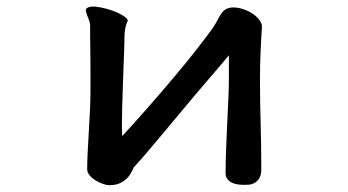

<svg xmlns="http://www.w3.org/2000/svg" viewBox="-20 -497 1040 573"><path d="M670.9 -474.6Q688.5 -475.6 705.6 -469.7Q722.7 -463.9 735.4 -455.1Q748 -446.3 755.4 -435.5Q762.7 -424.8 761.7 -416Q760.7 -403.3 759.8 -385.3Q758.8 -367.2 757.8 -345.7Q756.8 -324.2 756.3 -301.3Q755.9 -278.3 755.9 -256.8Q755.9 -194.3 757.8 -130.4Q759.8 -66.4 759.8 11.7Q758.8 28.3 752.9 36.6Q747.1 44.9 738.8 49.3Q730.5 53.7 722.2 54.2Q713.9 54.7 708 54.7Q679.7 54.7 666 44.4Q652.3 34.2 653.3 17.6Q653.3 -13.7 654.8 -52.7Q656.2 -91.8 658.2 -130.9Q660.2 -169.9 661.6 -204.1Q663.1 -238.3 663.1 -260.7V-332Q651.4 -317.4 632.8 -295.9Q614.3 -274.4 594.2 -251Q574.2 -227.5 555.2 -205.1Q536.1 -182.6 522.5 -166Q493.2 -130.9 471.2 -104.5Q449.2 -78.1 432.6 -58.6Q416 -39.1 403.3 -24.4Q390.6 -9.8 378.9 2.9Q377 5.9 373.5 14.2Q370.1 22.5 362.3 31.7Q354.5 41 340.8 48.3Q327.1 55.7 305.7 55.7Q297.9 55.7 287.1 51.8Q276.4 47.9 265.6 41.5Q254.9 35.2 247.6 26.4Q240.2 17.6 240.2 8.8Q240.2 -13.7 241.7 -43.5Q243.2 -73.2 245.1 -105Q247.1 -136.7 248.5 -168Q250 -199.2 250 -223.6Q250 -266.6 250 -297.4Q250 -328.1 249.5 -350.6Q249 -373 249 -388.7Q249 -404.3 249 -418Q249 -429.7 244.1 -440.9Q239.3 -452.1 237.3 -460Q233.4 -470.7 242.2 -474.6Q251 -478.5 265.6 -477.1Q280.3 -475.6 298.3 -470.7Q316.4 -465.8 331.1 -459Q345.7 -452.1 354.5 -445.3Q363.3 -438.5 360.4 -432.6Q356.4 -425.8 354 -413.1Q351.6 -400.4 351.6 -392.6Q351.6 -372.1 350.1 -335Q348.6 -297.9 347.2 -256.8Q345.7 -215.8 344.7 -178.7Q343.8 -141.6 343.8 -121.1Q343.8 -113.3 344.2 -106Q344.7 -98.6 344.7 -90.8Q381.8 -130.9 422.4 -177.2Q462.9 -223.6 500 -267.6Q537.1 -311.5 566.4 -349.1Q595.7 -386.7 611.3 -408.2Q623 -424.8 628.9 -436.5Q634.8 -448.2 640.1 -456.1Q645.5 -463.9 651.9 -468.3Q658.2 -472.7 670.9 -474.6Z"/></svg>

Font: JasonHandwriting1
Style: Regular
Weight: 400
Version: Version 1.48.20